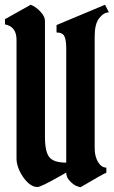

<svg xmlns="http://www.w3.org/2000/svg" viewBox="-20 -791 480 811"><path d="M259.8 -104V-585Q259.8 -622.1 252 -637.9Q244.1 -653.8 218.8 -653.8V-685.1L423.8 -771L439.9 -738.8Q418 -738.8 397.9 -712.9Q379.9 -688.5 379.9 -637.2V-164.1Q379.9 -130.9 394 -106.9Q408.2 -83 429.2 -83V-61Q421.9 -60.5 319.8 0Q316.4 -1 312.3 -2.2Q308.1 -3.4 303.2 -5.4Q293 -8.8 276.4 -24.9Q259.8 -41 259.8 -62Q253.9 -59.1 226.1 -43Q151.9 -1 138.2 -1Q116.7 -1 96.4 -20.8Q76.2 -40.5 63 -68.4Q49.8 -96.2 49.8 -120.1V-623Q49.8 -678.7 1 -688V-710L109.9 -771Q131.8 -762.2 150.9 -741.7Q169.9 -721.2 169.9 -703.1V-212.9Q169.9 -149.9 188.5 -127Q207 -104 259.8 -104Z"/></svg>

Font: Bokor
Style: Regular
Weight: 400
Designer: Danh Hong
Foundry: Danh Hong
Version: Version 8.002; ttfautohint (v1.8.3)